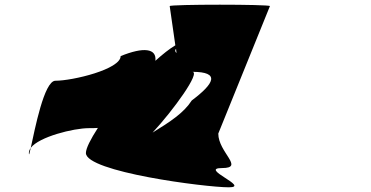

<svg xmlns="http://www.w3.org/2000/svg" viewBox="-20 -798 1580 818"><path d="M103 -146C103 -133 106 -144 111 -168C106 -161 103 -153 103 -146ZM111 -168C146 -215 293 -252 359 -252C373 -252 385 -252 397 -253C366 -205 346 -166 346 -146C346 -66 854 0 955 0C1049 0 825 -82 926 -82C1024 -82 910 -148 910 -229L1130 -772C1130 -780 703 -780 703 -772L727 -605C702 -590 673 -567 642 -539C648 -592 592 -599 494 -559C494 -503 290 -454 216 -454C168 -454 128 -245 111 -168ZM630 -233C719 -329 837 -492 799 -492C920 -492 893 -442 797 -370C763 -317 706 -280 630 -233ZM730 -590 732 -572C725 -578 725 -585 730 -590Z"/></svg>

Font: Ampere
Style: Ext
Weight: 400
Version: Version 1